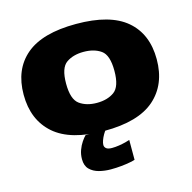

<svg xmlns="http://www.w3.org/2000/svg" viewBox="-116 -714 1047 1046"><g transform="rotate(-15 407.5 -191.0)"><path d="M403 4.5Q594.5 4.5 686.5 -76.2Q778.5 -157 778.5 -299.5Q778.5 -442 686.5 -520.2Q594.5 -598.5 403 -598.5Q212.5 -598.5 120.2 -520.2Q28 -442 28 -299.5Q28 -157 120.2 -76.2Q212.5 4.5 403 4.5ZM403 -153.5Q344.5 -153.5 305.8 -181.2Q267 -209 267 -298Q267 -387 305.8 -414Q344.5 -441 403 -441Q462.5 -441 501 -414Q539.5 -387 539.5 -298Q539.5 -209 501 -181.2Q462.5 -153.5 403 -153.5ZM382 216Q413.5 216 442.5 213Q471.5 210 492.5 205.8Q513.5 201.5 520 199V87Q512.5 90 495.5 94.2Q478.5 98.5 457.8 101.8Q437 105 418.5 105Q396 105 386.2 97Q376.5 89 376.5 77Q376.5 66 381.8 51.5Q387 37 395.2 22.5Q403.5 8 410.5 0H297Q286.5 10.5 274 28.8Q261.5 47 252.8 70.8Q244 94.5 244 122Q244 159 264.2 179.2Q284.5 199.5 316 207.8Q347.5 216 382 216Z"/></g></svg>

Font: Anybody SemiExpanded Black
Style: Regular
Weight: 900
Width: 6
Version: Version 1.113;gftools[0.9.25]